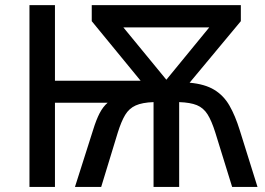

<svg xmlns="http://www.w3.org/2000/svg" viewBox="-20 -734 1041 754"><path d="M925.8 -713.9V-650.9L724.6 -409.2Q784.7 -403.8 821.5 -381.3Q858.4 -358.9 881.1 -319.3Q903.8 -279.8 921.4 -223.1L991.2 0H891.6L825.7 -212.9Q811 -259.8 794.9 -285.2Q778.8 -310.5 753.2 -321Q727.5 -331.5 683.6 -333V0H583V-333Q538.6 -331.5 512.7 -319.8Q486.8 -308.1 471.4 -282.5Q456.1 -256.8 442.4 -212.9L377.4 0H274.4L346.2 -225.6Q357.9 -263.7 371.3 -289.6Q384.8 -315.4 402.8 -330.6H195.8V0H95.7V-713.9H195.8V-417H532.2L340.3 -650.9V-713.9ZM801.8 -626.5H464.4L633.3 -420.9Z"/></svg>

Font: Open Sans Medium
Style: Regular
Weight: 500
Designer: Monotype Design Team
Foundry: Monotype Imaging Inc.
Version: Version 3.000